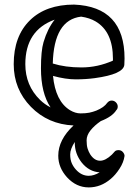

<svg xmlns="http://www.w3.org/2000/svg" viewBox="-20 -523 600 840"><path d="M524.9 159.2Q521 187.5 502.9 215.1Q484.9 242.7 464.4 259.8Q420.9 296.9 368.2 296.9Q314 296.9 273.4 252.9Q234.9 210.4 234.9 158.2Q234.9 88.4 301.8 25.9Q190.4 21 115.2 -55.7Q40 -132.8 40 -242.2Q40 -365.2 111.3 -434.6Q181.2 -502.9 304.2 -502.9Q524.9 -493.7 524.9 -267.1L523.9 -238.8Q519 -198.2 395 -181.2Q355.5 -175.8 311.3 -175.8Q267.1 -175.8 211.9 -190.9Q222.7 -80.1 286.1 -41Q309.6 -26.9 332.3 -26.9Q355 -26.9 370.6 -30Q386.2 -33.2 401.4 -39.1Q435.5 -53.2 449.2 -73.2Q457.5 -83 468.5 -83Q479.5 -83 487.3 -75Q495.1 -66.9 495.1 -56.9Q495.1 -46.9 488.8 -41Q471.2 -12.7 420.9 6.8Q393.1 25.9 376 47.4Q358.9 68.8 358.9 91.1Q358.9 113.3 363.3 127.2Q367.7 141.1 375 152.8Q393.1 180.2 418 180.2Q441.4 180.2 469.7 153.3Q476.1 147 481.4 140.4Q486.8 133.8 498.5 133.8Q510.3 133.8 517.6 142.3Q524.9 150.9 524.9 159.2ZM210.9 -245.1Q265.6 -228 336.4 -228Q407.2 -228 474.1 -257.8V-266.1Q474.1 -384.3 398.4 -429.2Q372.1 -444.8 335 -450.2Q215.8 -436.5 210.9 -245.1ZM219.2 -437Q90.8 -390.6 90.8 -242.2Q90.8 -148.9 155.3 -85.9Q175.3 -66.4 201.2 -53.2Q159.2 -115.7 159.2 -224.1Q159.2 -300.8 170.4 -338.4Q188 -397.9 219.2 -437ZM307.1 98.1Q287.1 129.4 287.1 152.3Q287.1 175.3 293.9 190.9Q300.8 206.5 312 218.8Q336.4 246.1 368.2 246.1Q391.1 246.1 416 231Q369.1 228 336.9 187.5Q307.1 148.9 307.1 101.1Z"/></svg>

Font: Ribeye Marrow
Style: Regular
Weight: 400
Designer: Astigmatic (AOETI)
Foundry: Astigmatic (AOETI)
Version: Version 1.000